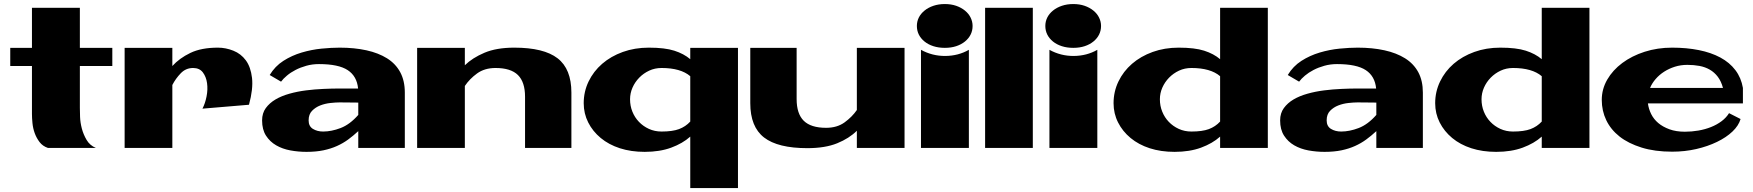

<svg xmlns="http://www.w3.org/2000/svg" viewBox="-20 -739 8756 959"><path d="M31.2 -500H139.6V-700.2H378.9V-500H541V-409.2H378.9V-200.2Q378.9 -183.6 379.9 -155.3Q380.9 -127 388.7 -97.2Q396.5 -67.4 412.6 -40Q428.7 -12.7 459 0H219.7Q193.4 -8.8 177.7 -29.3Q162.1 -49.8 153.3 -74.2Q144.5 -98.6 142.1 -124.5Q139.6 -150.4 139.6 -169.9V-409.2H31.2Z M602.5 -500H840.8V-409.2Q876 -448.2 930.7 -474.6Q985.4 -501 1068.4 -501Q1107.4 -501 1145.5 -485.8Q1183.6 -470.7 1208 -437.5Q1232.4 -404.3 1238.8 -349.6Q1245.1 -294.9 1223.6 -215.8L991.2 -196.3Q1004.9 -222.7 1011.7 -257.3Q1018.6 -292 1014.2 -323.7Q1009.8 -355.5 993.2 -377.4Q976.6 -399.4 944.3 -399.4Q908.2 -399.4 882.8 -373Q857.4 -346.7 840.8 -314.5V0H602.5Z M1769.5 0V-84Q1744.1 -60.5 1718.8 -42Q1693.4 -23.4 1663.1 -9.8Q1632.8 3.9 1595.7 11.7Q1558.6 19.5 1510.7 19.5Q1469.7 19.5 1430.2 12.2Q1390.6 4.9 1359.4 -13.2Q1328.1 -31.2 1308.6 -61.5Q1289.1 -91.8 1289.1 -137.7Q1289.1 -173.8 1307.6 -199.2Q1326.2 -224.6 1356 -242.2Q1385.7 -259.8 1425.8 -271Q1465.8 -282.2 1508.8 -287.6Q1551.8 -293 1595.2 -294.9Q1638.7 -296.9 1675.8 -296.9H1768.6Q1762.7 -358.4 1716.8 -388.7Q1670.9 -418.9 1573.2 -418.9Q1540 -418.9 1510.3 -410.6Q1480.5 -402.3 1456.1 -389.6Q1431.6 -377 1413.1 -361.3Q1394.5 -345.7 1383.8 -331.1L1327.1 -364.3Q1353.5 -408.2 1395.5 -435.1Q1437.5 -461.9 1486.8 -476.6Q1536.1 -491.2 1585.9 -496.1Q1635.7 -501 1676.8 -501Q1750 -501 1810.1 -487.8Q1870.1 -474.6 1913.1 -447.8Q1956.1 -420.9 1979 -378.4Q2002 -335.9 2002 -276.4V0ZM1675.8 -227.5Q1657.2 -227.5 1630.4 -224.6Q1603.5 -221.7 1579.6 -212.4Q1555.7 -203.1 1538.6 -185.5Q1521.5 -168 1521.5 -137.7Q1521.5 -108.4 1543 -95.2Q1564.5 -82 1593.8 -82Q1635.7 -82 1681.6 -99.6Q1727.5 -117.2 1769.5 -165V-226.6Q1745.1 -226.6 1722.2 -227.1Q1699.2 -227.5 1675.8 -227.5Z M2063.5 -500H2301.8V-413.1Q2339.8 -450.2 2399.9 -475.6Q2460 -501 2548.8 -501Q2696.3 -501 2765.1 -447.8Q2834 -394.5 2834 -276.4V0H2602.5V-255.9Q2602.5 -329.1 2566.9 -364.3Q2531.2 -399.4 2455.1 -399.4Q2400.4 -399.4 2362.8 -372.1Q2325.2 -344.7 2301.8 -309.6V0H2063.5Z M2895.5 -223.6Q2895.5 -281.2 2919.9 -332Q2944.3 -382.8 2987.8 -420.4Q3031.2 -458 3090.8 -479.5Q3150.4 -501 3220.7 -501Q3300.8 -501 3348.1 -485.8Q3395.5 -470.7 3427.7 -443.4V-500H3666V200.2H3427.7V-56.6Q3389.6 -22.5 3332.5 -1.5Q3275.4 19.5 3200.2 19.5Q3131.8 19.5 3076.2 1.5Q3020.5 -16.6 2980.5 -49.8Q2940.4 -83 2918 -127.4Q2895.5 -171.9 2895.5 -223.6ZM3284.2 -399.4Q3251 -399.4 3222.7 -386.2Q3194.3 -373 3172.9 -351.1Q3151.4 -329.1 3139.2 -301.3Q3127 -273.4 3127 -243.2Q3127 -210 3138.7 -181.2Q3150.4 -152.3 3171.4 -130.4Q3192.4 -108.4 3221.2 -95.2Q3250 -82 3284.2 -82Q3338.9 -82 3371.6 -94.2Q3404.3 -106.4 3427.7 -131.8V-358.4Q3379.9 -399.4 3284.2 -399.4Z M4498 0H4259.8V-85.9Q4221.7 -47.9 4161.6 -23.4Q4101.6 1 4012.7 1Q3865.2 1 3796.4 -52.2Q3727.5 -105.5 3727.5 -223.6V-500H3959V-244.1Q3959 -170.9 3994.6 -135.7Q4030.3 -100.6 4106.4 -100.6Q4161.1 -100.6 4198.7 -127.9Q4236.3 -155.3 4259.8 -189.5V-500H4498Z M4580.1 -490.2Q4636.7 -459 4701.7 -459.5Q4766.6 -460 4819.3 -490.2V0H4580.1ZM4559.6 -609.4Q4559.6 -631.8 4569.3 -651.4Q4579.1 -670.9 4597.7 -686Q4616.2 -701.2 4642.1 -710Q4668 -718.8 4699.2 -718.8Q4730.5 -718.8 4755.9 -710Q4781.2 -701.2 4799.8 -686Q4818.4 -670.9 4828.1 -650.9Q4837.9 -630.9 4837.9 -609.4Q4837.9 -585.9 4828.1 -566.4Q4818.4 -546.9 4799.8 -531.7Q4781.2 -516.6 4755.9 -508.3Q4730.5 -500 4699.2 -500Q4668 -500 4642.1 -508.3Q4616.2 -516.6 4597.7 -531.7Q4579.1 -546.9 4569.3 -566.4Q4559.6 -585.9 4559.6 -609.4Z M4900.4 -700.2H5138.7V0H4900.4Z M5221.7 -490.2Q5278.3 -459 5343.3 -459.5Q5408.2 -460 5460.9 -490.2V0H5221.7ZM5201.2 -609.4Q5201.2 -631.8 5210.9 -651.4Q5220.7 -670.9 5239.3 -686Q5257.8 -701.2 5283.7 -710Q5309.6 -718.8 5340.8 -718.8Q5372.1 -718.8 5397.5 -710Q5422.9 -701.2 5441.4 -686Q5460 -670.9 5469.7 -650.9Q5479.5 -630.9 5479.5 -609.4Q5479.5 -585.9 5469.7 -566.4Q5460 -546.9 5441.4 -531.7Q5422.9 -516.6 5397.5 -508.3Q5372.1 -500 5340.8 -500Q5309.6 -500 5283.7 -508.3Q5257.8 -516.6 5239.3 -531.7Q5220.7 -546.9 5210.9 -566.4Q5201.2 -585.9 5201.2 -609.4Z M5542 -223.6Q5542 -281.2 5566.4 -332Q5590.8 -382.8 5634.3 -420.4Q5677.7 -458 5737.3 -479.5Q5796.9 -501 5867.2 -501Q5947.3 -501 5994.6 -485.8Q6042 -470.7 6074.2 -443.4V-700.2H6312.5V0H6074.2V-56.6Q6036.1 -22.5 5979 -1.5Q5921.9 19.5 5846.7 19.5Q5778.3 19.5 5722.7 1.5Q5667 -16.6 5627 -49.8Q5586.9 -83 5564.5 -127.4Q5542 -171.9 5542 -223.6ZM5930.7 -399.4Q5897.5 -399.4 5869.1 -386.2Q5840.8 -373 5819.3 -351.1Q5797.9 -329.1 5785.6 -301.3Q5773.4 -273.4 5773.4 -243.2Q5773.4 -210 5785.2 -181.2Q5796.9 -152.3 5817.9 -130.4Q5838.9 -108.4 5867.7 -95.2Q5896.5 -82 5930.7 -82Q5985.4 -82 6018.1 -94.2Q6050.8 -106.4 6074.2 -131.8V-358.4Q6026.4 -399.4 5930.7 -399.4Z M6854.5 0V-84Q6829.1 -60.5 6803.7 -42Q6778.3 -23.4 6748 -9.8Q6717.8 3.9 6680.7 11.7Q6643.6 19.5 6595.7 19.5Q6554.7 19.5 6515.1 12.2Q6475.6 4.9 6444.3 -13.2Q6413.1 -31.2 6393.6 -61.5Q6374 -91.8 6374 -137.7Q6374 -173.8 6392.6 -199.2Q6411.1 -224.6 6440.9 -242.2Q6470.7 -259.8 6510.7 -271Q6550.8 -282.2 6593.8 -287.6Q6636.7 -293 6680.2 -294.9Q6723.6 -296.9 6760.7 -296.9H6853.5Q6847.7 -358.4 6801.8 -388.7Q6755.9 -418.9 6658.2 -418.9Q6625 -418.9 6595.2 -410.6Q6565.4 -402.3 6541 -389.6Q6516.6 -377 6498 -361.3Q6479.5 -345.7 6468.8 -331.1L6412.1 -364.3Q6438.5 -408.2 6480.5 -435.1Q6522.5 -461.9 6571.8 -476.6Q6621.1 -491.2 6670.9 -496.1Q6720.7 -501 6761.7 -501Q6835 -501 6895 -487.8Q6955.1 -474.6 6998 -447.8Q7041 -420.9 7064 -378.4Q7086.9 -335.9 7086.9 -276.4V0ZM6760.7 -227.5Q6742.2 -227.5 6715.3 -224.6Q6688.5 -221.7 6664.6 -212.4Q6640.6 -203.1 6623.5 -185.5Q6606.4 -168 6606.4 -137.7Q6606.4 -108.4 6627.9 -95.2Q6649.4 -82 6678.7 -82Q6720.7 -82 6766.6 -99.6Q6812.5 -117.2 6854.5 -165V-226.6Q6830.1 -226.6 6807.1 -227.1Q6784.2 -227.5 6760.7 -227.5Z M7148.4 -223.6Q7148.4 -281.2 7172.9 -332Q7197.3 -382.8 7240.7 -420.4Q7284.2 -458 7343.8 -479.5Q7403.3 -501 7473.6 -501Q7553.7 -501 7601.1 -485.8Q7648.4 -470.7 7680.7 -443.4V-700.2H7918.9V0H7680.7V-56.6Q7642.6 -22.5 7585.4 -1.5Q7528.3 19.5 7453.1 19.5Q7384.8 19.5 7329.1 1.5Q7273.4 -16.6 7233.4 -49.8Q7193.4 -83 7170.9 -127.4Q7148.4 -171.9 7148.4 -223.6ZM7537.1 -399.4Q7503.9 -399.4 7475.6 -386.2Q7447.3 -373 7425.8 -351.1Q7404.3 -329.1 7392.1 -301.3Q7379.9 -273.4 7379.9 -243.2Q7379.9 -210 7391.6 -181.2Q7403.3 -152.3 7424.3 -130.4Q7445.3 -108.4 7474.1 -95.2Q7502.9 -82 7537.1 -82Q7591.8 -82 7624.5 -94.2Q7657.2 -106.4 7680.7 -131.8V-358.4Q7632.8 -399.4 7537.1 -399.4Z M8395.5 -81.1Q8429.7 -81.1 8463.4 -86.9Q8497.1 -92.8 8526.4 -104.5Q8555.7 -116.2 8579.1 -133.8Q8602.5 -151.4 8616.2 -173.8L8673.8 -144.5Q8664.1 -111.3 8633.3 -82Q8602.5 -52.7 8556.2 -30.3Q8509.8 -7.8 8452.6 5.4Q8395.5 18.6 8332 18.6Q8245.1 18.6 8179.2 -2Q8113.3 -22.5 8069.3 -57.1Q8025.4 -91.8 8002.9 -138.7Q7980.5 -185.5 7980.5 -240.2Q7980.5 -293.9 8007.8 -341.3Q8035.2 -388.7 8083 -424.3Q8130.9 -460 8194.8 -480.5Q8258.8 -501 8332 -501Q8404.3 -501 8465.3 -488.8Q8526.4 -476.6 8572.8 -451.7Q8619.1 -426.8 8647.9 -388.7Q8676.8 -350.6 8685.5 -299.8V-222.7H8210.9Q8214.8 -194.3 8227.5 -168.9Q8240.2 -143.6 8262.7 -124.5Q8285.2 -105.5 8318.4 -93.3Q8351.6 -81.1 8395.5 -81.1ZM8408.2 -415Q8375 -415 8345.7 -405.8Q8316.4 -396.5 8292 -380.9Q8267.6 -365.2 8249.5 -344.2Q8231.4 -323.2 8221.7 -299.8H8585.9Q8577.1 -333 8560.1 -355.5Q8543 -377.9 8520 -391.1Q8497.1 -404.3 8468.8 -409.7Q8440.4 -415 8408.2 -415Z"/></svg>

Font: Polsku
Style: Regular
Weight: 400
Designer: Sebastien Sanfilippo
Version: Version 1.1